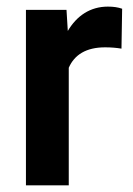

<svg xmlns="http://www.w3.org/2000/svg" viewBox="-20 -558 400 578"><path d="M347.7 -531.7C335.4 -536.1 321.3 -538.1 304.7 -538.1C251.5 -538.1 210.9 -510.3 184.1 -464.8L180.2 -528.3H58.1V0H187V-354C204.1 -393.1 239.3 -415.5 296.4 -415.5C314.5 -415.5 330.6 -414.1 345.7 -411.6Z"/></svg>

Font: Vazirmatn SemiBold
Style: Regular
Weight: 600
Designer: Saber Rastikerdar
Foundry: Saber Rastikerdar
Version: Version 33.003